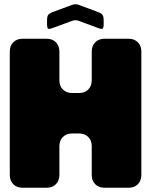

<svg xmlns="http://www.w3.org/2000/svg" viewBox="-20 -882 709 902"><path d="M86 0Q59 0 42.5 -16.5Q26 -33 26 -60V-640Q26 -667 42.5 -683.5Q59 -700 86 -700H199Q226 -700 242.5 -683.5Q259 -667 259 -640V-505Q259 -478 275.5 -461.5Q292 -445 319 -445H351Q378 -445 394.5 -461.5Q411 -478 411 -505V-640Q411 -667 427.5 -683.5Q444 -700 471 -700H584Q611 -700 627.5 -683.5Q644 -667 644 -640V-60Q644 -33 627.5 -16.5Q611 0 584 0H471Q444 0 427.5 -16.5Q411 -33 411 -60V-195Q411 -222 394.5 -238.5Q378 -255 351 -255H319Q292 -255 275.5 -238.5Q259 -222 259 -195V-60Q259 -33 242.5 -16.5Q226 0 199 0ZM201 -770Q201 -751 206 -747.5Q211 -744 229 -751L316 -783Q325 -787 334.5 -787Q344 -787 353 -783L439 -751Q457 -744 462 -747.5Q467 -751 467 -770V-785Q467 -804 462 -811.5Q457 -819 439 -826L353 -858Q344 -862 334.5 -862Q325 -862 316 -858L229 -826Q211 -819 206 -811.5Q201 -804 201 -785Z"/></svg>

Font: Bolota
Style: Bold
Weight: 240
Designer: Gabriel Pang
Version: Version 1.000